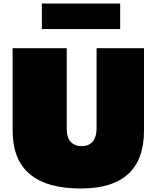

<svg xmlns="http://www.w3.org/2000/svg" viewBox="-20 -1054 892 1093"><path d="M218.3 -1033.7H664.1V-888.7H218.3ZM439.9 19Q51.8 19 51.8 -311V-779.8H359.9V-319.8Q359.9 -250.5 406.2 -229.5Q422.4 -222.2 444.8 -222.2Q508.3 -222.2 524.9 -282.7Q529.8 -300.8 529.8 -321.8V-779.8H799.8V-311Q799.8 19 439.9 19Z"/></svg>

Font: Fz Rammetto One
Style: Regular
Weight: 400
Designer: Vernon Adams
Foundry: Vernon Adams
Version: Vit hóa bi c Thuy @ FontZin.Com